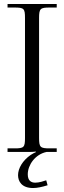

<svg xmlns="http://www.w3.org/2000/svg" viewBox="-20 -766 323 968"><path d="M18 -18V0H134C146 0 154 -1 160 -2L161 1C155 3 143 10 135 15C94 43 71 83 71 117C71 148 89 182 147 182C167 182 191 177 220 168L213 143C201 147 178 155 158 155C137 155 120 145 120 113C120 66 157 12 215 0H266V-18H231C183 -18 177 -23 177 -71V-675C177 -723 183 -728 231 -728H266V-746H18V-728H53C101 -728 106 -723 106 -675V-71C106 -23 101 -18 53 -18Z"/></svg>

Font: FoglihtenNo04
Style: Regular
Weight: 500
Designer: gluk (gluksza@wp.pl)
Foundry: gluk (gluksza@wp.pl)
Version: Version 0.70